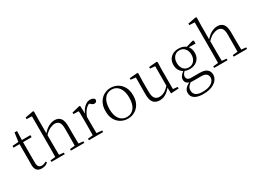

<svg xmlns="http://www.w3.org/2000/svg" viewBox="-35 -1717 3914 2895"><g transform="rotate(-30 1922.0 -270.0)"><path d="M149 -472V-508H329V-472ZM232 14Q173 14 145.5 -17.5Q118 -49 118 -112Q118 -135 118.5 -152.5Q119 -170 119 -196V-472H14V-502L139 -511L119 -496L142 -663H185L180 -493V-481V-115Q180 -67 197.5 -45.5Q215 -24 249 -24Q272 -24 289.5 -30Q307 -36 327 -47L341 -29Q321 -8 294 3Q267 14 232 14Z M401 0V-27L511 -38H531L634 -27V0ZM488 0Q489 -24 489.5 -64.5Q490 -105 490.5 -149Q491 -193 491 -226V-742L399 -746V-773L538 -800L554 -791L551 -637V-399L552 -387V-226Q552 -193 552.5 -149Q553 -105 553.5 -64.5Q554 -24 555 0ZM741 0V-27L850 -38H870L974 -27V0ZM827 0Q828 -24 828.5 -64Q829 -104 829.5 -148Q830 -192 830 -226V-334Q830 -412 804 -443Q778 -474 732 -474Q696 -474 648 -453Q600 -432 542 -368L527 -399H541Q594 -464 649 -493Q704 -522 756 -522Q820 -522 855.5 -479.5Q891 -437 891 -334V-226Q891 -192 891.5 -148Q892 -104 893 -64Q894 -24 895 0Z M1054 0V-27L1165 -39H1188L1302 -27V0ZM1141 0Q1142 -24 1142.5 -64.5Q1143 -105 1143.5 -149Q1144 -193 1144 -226V-281Q1144 -333 1143.5 -375.5Q1143 -418 1141 -455L1049 -459V-485L1186 -519L1199 -511L1205 -371V-370V-226Q1205 -193 1205.5 -149Q1206 -105 1206.5 -64.5Q1207 -24 1208 0ZM1204 -318 1187 -367H1201Q1217 -413 1244 -448Q1271 -483 1304.5 -502.5Q1338 -522 1374 -522Q1401 -522 1421.5 -512Q1442 -502 1449 -486Q1449 -462 1438 -449Q1427 -436 1403 -436Q1387 -436 1373.5 -444Q1360 -452 1343 -468L1320 -488H1369Q1313 -477 1273 -436Q1233 -395 1204 -318Z M1730 14Q1669 14 1614 -15Q1559 -44 1524.5 -103.5Q1490 -163 1490 -253Q1490 -343 1525 -403Q1560 -463 1615 -492.5Q1670 -522 1730 -522Q1791 -522 1846 -492.5Q1901 -463 1936 -403Q1971 -343 1971 -253Q1971 -163 1936 -103.5Q1901 -44 1846 -15Q1791 14 1730 14ZM1730 -16Q1810 -16 1856.5 -77.5Q1903 -139 1903 -252Q1903 -365 1856.5 -428Q1810 -491 1730 -491Q1650 -491 1603.5 -428Q1557 -365 1557 -252Q1557 -139 1603.5 -77.5Q1650 -16 1730 -16Z M2283 14Q2213 14 2175.5 -30Q2138 -74 2139 -185L2141 -478L2160 -463L2055 -476V-502L2194 -514L2204 -502L2200 -377V-188Q2200 -103 2227 -68.5Q2254 -34 2306 -34Q2354 -34 2399.5 -61Q2445 -88 2483 -137L2502 -103H2484Q2445 -51 2395 -18.5Q2345 14 2283 14ZM2480 8 2477 -116V-117L2478 -467L2393 -475V-502L2531 -514L2541 -502L2537 -377V-35L2616 -27V0Z M2900 260Q2830 260 2786 243Q2742 226 2721 196.5Q2700 167 2700 128Q2700 80 2733.5 47Q2767 14 2831 -13L2837 -3Q2794 27 2774.5 53Q2755 79 2755 117Q2755 171 2793.5 198.5Q2832 226 2904 226Q3009 226 3063 188.5Q3117 151 3117 97Q3117 61 3092 36Q3067 11 3000 11H2874Q2857 11 2841 10Q2825 9 2811 5V3Q2736 -15 2736 -82Q2736 -113 2755 -140Q2774 -167 2816 -201V-210L2840 -198Q2811 -170 2797.5 -150.5Q2784 -131 2784 -105Q2784 -79 2802 -62Q2820 -45 2861 -45H3008Q3063 -45 3099.5 -30.5Q3136 -16 3154.5 12.5Q3173 41 3173 83Q3173 127 3142 168Q3111 209 3050.5 234.5Q2990 260 2900 260ZM2911 -168Q2855 -168 2813 -190Q2771 -212 2748 -251.5Q2725 -291 2725 -345Q2725 -426 2776.5 -474Q2828 -522 2911 -522Q2953 -522 2987.5 -510Q3022 -498 3045 -475L3047 -473Q3097 -428 3097 -345Q3097 -291 3073.5 -251.5Q3050 -212 3008 -190Q2966 -168 2911 -168ZM2910 -197Q2968 -197 3003.5 -238.5Q3039 -280 3039 -346Q3039 -412 3003.5 -452.5Q2968 -493 2912 -493Q2854 -493 2819 -452Q2784 -411 2784 -345Q2784 -279 2818.5 -238Q2853 -197 2910 -197ZM3016 -461V-478H3022L3160 -518L3176 -507V-459Z M3235 0V-27L3345 -38H3365L3468 -27V0ZM3322 0Q3323 -24 3323.5 -64.5Q3324 -105 3324.5 -149Q3325 -193 3325 -226V-742L3233 -746V-773L3372 -800L3388 -791L3385 -637V-399L3386 -387V-226Q3386 -193 3386.5 -149Q3387 -105 3387.5 -64.5Q3388 -24 3389 0ZM3575 0V-27L3684 -38H3704L3808 -27V0ZM3661 0Q3662 -24 3662.5 -64Q3663 -104 3663.5 -148Q3664 -192 3664 -226V-334Q3664 -412 3638 -443Q3612 -474 3566 -474Q3530 -474 3482 -453Q3434 -432 3376 -368L3361 -399H3375Q3428 -464 3483 -493Q3538 -522 3590 -522Q3654 -522 3689.5 -479.5Q3725 -437 3725 -334V-226Q3725 -192 3725.5 -148Q3726 -104 3727 -64Q3728 -24 3729 0Z"/></g></svg>

Font: Noto Serif SC
Style: Regular
Weight: 200
Designer: Ryoko NISHIZUKA 西塚涼子 (kana & ideographs); Frank Grießhammer (Latin, Greek & Cyrillic); Wenlong ZHANG 张文龙 (bopomofo); San
Foundry: Adobe
Version: Version 2.001;hotconv 1.1.0;makeotfexe 2.6.0